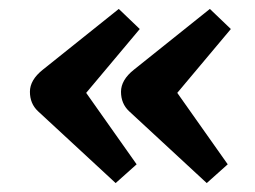

<svg xmlns="http://www.w3.org/2000/svg" viewBox="-20 -471 570 430"><path d="M293 -406 173 -263 286 -103 239 -61 65 -222Q47 -239 47 -265.5Q47 -292 76 -315L246 -451ZM497 -406 377 -263 490 -103 443 -61 269 -222Q251 -239 251 -265.5Q251 -292 280 -315L450 -451Z"/></svg>

Font: Bree Serif
Style: Regular
Weight: 400
Designer: Veronika Burian, Jos Scaglione
Foundry: TypeTogether
Version: Version 1.001